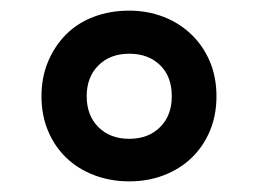

<svg xmlns="http://www.w3.org/2000/svg" viewBox="-20 -727 485 361"><path d="M223 -386Q188 -386 157.5 -397.5Q127 -409 105 -430Q83 -451 70.5 -480.5Q58 -510 58 -546Q58 -582 70.5 -611.5Q83 -641 104.5 -662.5Q126 -684 156.5 -695.5Q187 -707 223 -707Q257 -707 287 -695.5Q317 -684 339.5 -662.5Q362 -641 374.5 -611.5Q387 -582 387 -546Q387 -510 374.5 -480.5Q362 -451 340 -430Q318 -409 288 -397.5Q258 -386 223 -386ZM223 -466Q259 -466 281 -488Q303 -510 303 -546Q303 -583 281 -604.5Q259 -626 223 -626Q187 -626 165 -604Q143 -582 143 -546Q143 -510 165 -488Q187 -466 223 -466Z"/></svg>

Font: Tilda Sans Semibold
Style: Regular
Weight: 600
Designer: ParaType Ltd
Foundry: ParaType Ltd
Version: Version 1.009